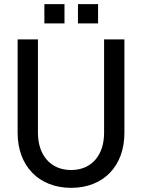

<svg xmlns="http://www.w3.org/2000/svg" viewBox="-20 -890 686 926"><path d="M323 16C479 16 580 -89 580 -249V-700H482V-249C482 -143 423 -70 323 -70C223 -70 163 -143 163 -249V-700H65V-249C65 -89 168 16 323 16ZM356 -777H453V-870H356ZM194 -777H291V-870H194Z"/></svg>

Font: Uncut Sans Medium
Style: Regular
Weight: 500
Designer: Kasper Nordkvist
Foundry: UNCUT.wtf
Version: Version 1.304;Glyphs 3.2 (3246)